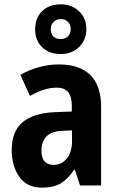

<svg xmlns="http://www.w3.org/2000/svg" viewBox="-20 -855 549 885"><path d="M252 -558Q346 -558 396 -509.5Q446 -461 446 -363V0H349L325 -73H322Q294 -31 261 -10.5Q228 10 174 10Q104 10 69 -40Q34 -90 34 -163Q34 -250 84.5 -292Q135 -334 233 -338L311 -341V-368Q311 -451 243 -451Q212 -451 182.5 -441.5Q153 -432 118 -413L74 -510Q114 -533 159.5 -545.5Q205 -558 252 -558ZM268 -252Q217 -250 194 -226Q171 -202 171 -161Q171 -126 186 -110.5Q201 -95 227 -95Q264 -95 288 -124.5Q312 -154 312 -205V-254ZM260 -606Q206 -606 174 -637.5Q142 -669 142 -720Q142 -772 174 -803.5Q206 -835 260 -835Q311 -835 344.5 -803Q378 -771 378 -721Q378 -671 345 -638.5Q312 -606 260 -606ZM260 -675Q280 -675 293 -687.5Q306 -700 306 -721Q306 -741 293.5 -754Q281 -767 260 -767Q240 -767 227 -754Q214 -741 214 -721Q214 -700 225.5 -687.5Q237 -675 260 -675Z"/></svg>

Font: Noto Sans Tamil Condensed
Style: Bold
Weight: 700
Width: 3
Designer: Jelle Bosma - Monotype Design Team
Foundry: Monotype Imaging Inc.
Version: Version 2.004; ttfautohint (v1.8.4.7-5d5b)